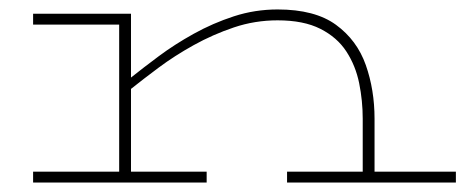

<svg xmlns="http://www.w3.org/2000/svg" viewBox="-20 -386 997 406"><path d="M50 0V-23H232V-334H50V-357H257V-222Q282 -242 315.5 -267Q349 -292 389.5 -314.5Q430 -337 474.5 -351.5Q519 -366 567 -366Q646 -366 690.5 -333.5Q735 -301 753.5 -248.5Q772 -196 772 -135V-23H944V0H587V-23H747V-135Q747 -173 739.5 -210Q732 -247 712.5 -277Q693 -307 657.5 -325Q622 -343 567 -343Q519 -343 474.5 -328Q430 -313 389.5 -290.5Q349 -268 315.5 -243Q282 -218 257 -198V-23H417V0Z"/></svg>

Font: Padyakke Expanded One
Style: Regular
Weight: 400
Designer: James Puckett
Foundry: Dunwich Type Founders
Version: Version 1.500; ttfautohint (v1.8.4.7-5d5b)